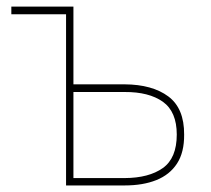

<svg xmlns="http://www.w3.org/2000/svg" viewBox="-20 -566 645 586"><path d="M184.6 -545.9V-522.5H14.6V-545.9ZM194.3 -308.6H360.4Q444.8 -308.1 493.7 -271.7Q542.5 -235.4 542 -155.3Q542.5 -101.1 520.3 -66.9Q498 -32.7 457.3 -16.4Q416.5 0 360.4 0H181.6V-545.9H204.1V-22.5H360.4Q434.6 -22.9 477.1 -53.2Q519.5 -83.5 519.5 -155.3Q519.5 -225.1 477.1 -255.4Q434.6 -285.6 360.4 -285.2H194.3Z"/></svg>

Font: Inter Tight Thin
Style: Regular
Weight: 250
Designer: Rasmus Andersson
Foundry: rsms
Version: Version 3.004